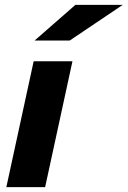

<svg xmlns="http://www.w3.org/2000/svg" viewBox="-20 -767 523 787"><path d="M6 0 118 -516H277L165 0ZM122 -601 289 -747H483L266 -601Z"/></svg>

Font: Red Hat Text
Style: Italic
Weight: 300
Italic angle: -12°
Designer: Pentagram, MCKL
Foundry: Pentagram, MCKL
Version: Version 1.023